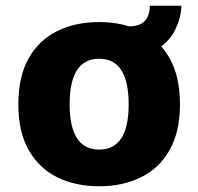

<svg xmlns="http://www.w3.org/2000/svg" viewBox="-20 -639 692 670"><path d="M44 -275Q44 -372 80 -435.5Q116 -499 179.5 -530.5Q243 -562 326 -562Q408 -562 472 -530.5Q536 -499 572 -435.5Q608 -372 608 -275Q608 -179 572 -115.5Q536 -52 472 -20.5Q408 11 326 11Q243 11 179.5 -20.5Q116 -52 80 -115.5Q44 -179 44 -275ZM223 -275Q223 -117 326 -117Q429 -117 429 -275Q429 -434 326 -434Q223 -434 223 -275ZM430 -443 428 -547Q467 -547 484.5 -565Q502 -583 503 -619H613Q612 -579 593 -538.5Q574 -498 534 -470.5Q494 -443 430 -443Z"/></svg>

Font: Kufam
Style: Bold
Weight: 700
Designer: Wael Morcos, Artur Schmal
Foundry: Original Type
Version: Version 1.300; ttfautohint (v1.8.3)